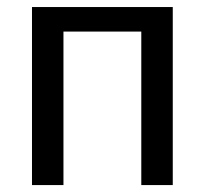

<svg xmlns="http://www.w3.org/2000/svg" viewBox="-20 -534 591 554"><path d="M72.3 -513.7V0H163.1V-442.9H387.7V0H478.5V-513.7Z"/></svg>

Font: Roboto Flex
Style: Regular
Weight: 400
Designer: Berlow after Robertson
Foundry: Google
Version: Version 3.200;gftools[0.9.32]